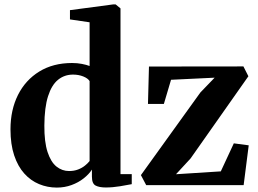

<svg xmlns="http://www.w3.org/2000/svg" viewBox="-20 -839 1168 870"><path d="M237.5 11Q195 11 157 -4.8Q119 -20.5 90 -52.8Q61 -85 44.2 -135Q27.5 -185 27.5 -253Q27.5 -341 61.5 -408.8Q95.5 -476.5 158.2 -515Q221 -553.5 306.5 -553.5Q330 -553.5 350.8 -549.5Q371.5 -545.5 386 -540V-738L297 -751V-793L492.5 -819H504L526 -801V-50H577V-4.5Q557 -0.5 523.8 5Q490.5 10.5 459 10.5Q430 10.5 413.2 1.8Q396.5 -7 396.5 -38.5V-70.5Q383 -49.5 359.2 -30.8Q335.5 -12 304.2 -0.5Q273 11 237.5 11ZM293 -64Q315.5 -64 333.8 -71Q352 -78 365.2 -88.8Q378.5 -99.5 386 -109.5V-471.5Q378.5 -484 357.5 -492.5Q336.5 -501 311 -501Q272 -501 243 -477.5Q214 -454 197.8 -403.2Q181.5 -352.5 181 -270.5Q180.5 -196 195.5 -150.2Q210.5 -104.5 236 -84.2Q261.5 -64 293 -64ZM952.5 -487 755 -477.5 722.5 -368H650.5L655 -537.5L1083 -538L1105.5 -493.5L843.5 -121L777.5 -49.5L980.5 -62.5L1039.5 -189.5L1107 -180.5L1084 0H642.5L618.5 -45.5L888 -420Z"/></svg>

Font: Merriweather 60pt
Style: Bold
Weight: 700
Version: Version 2.100